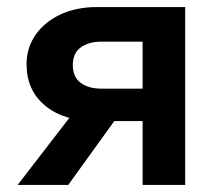

<svg xmlns="http://www.w3.org/2000/svg" viewBox="-20 -523 613 543"><path d="M383.3 0V-486.1L468.4 -405.2H266.4Q231.1 -405.2 208.5 -389Q185.9 -372.9 185.9 -338.7Q185.9 -306.1 207.6 -289.2Q229.3 -272.3 267.7 -272.3H431.6V-180.6H249.9Q160.6 -180.6 107.9 -224Q55.1 -267.5 55.1 -341.2Q55.1 -388.1 80.7 -424.6Q106.2 -461.2 151 -482.1Q195.9 -503 253.6 -503H503.7V0ZM29.9 0 198.3 -218.4H330.5L173 0Z"/></svg>

Font: Wix Madefor Display
Style: Regular
Weight: 400
Designer: Dalton Maag Ltd
Foundry: Dalton Maag Ltd
Version: Version 3.100